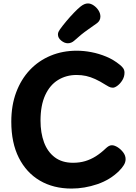

<svg xmlns="http://www.w3.org/2000/svg" viewBox="-20 -1075 792 1117"><path d="M677.1 -698.1Q683.1 -694.1 693.7 -681.9Q704.3 -669.8 704.3 -652.4Q704.3 -629.3 692.4 -609.4Q680.4 -589.4 664.3 -577.1Q648.2 -564.8 636.7 -564.8Q624.1 -564.8 613 -570.8Q601.9 -576.8 593.9 -581.8Q561.1 -602.6 533.9 -614.9Q506.7 -627.3 480.8 -633.1Q454.9 -638.8 425.1 -638.8Q365.1 -638.8 317.4 -609.4Q269.7 -580 242.7 -520.8Q215.7 -461.6 215.7 -373.1Q215.7 -302.4 236.1 -247Q256.6 -191.6 298.8 -159.8Q341.1 -128 404.7 -128Q443.2 -128 475.7 -137.7Q508.2 -147.4 537.5 -165.9Q566.8 -184.4 595 -211.4Q603.8 -219.7 612.3 -224.8Q620.8 -230 630.8 -230Q645.7 -230 664 -218.7Q682.3 -207.3 696.5 -188.8Q710.7 -170.2 710.7 -148.9Q710.7 -131.2 700.3 -114.5Q690 -97.8 673 -80.8Q621 -28.9 546.2 -3.4Q471.4 22 396.1 22Q291 22 212.3 -24Q133.6 -70 89.6 -157Q45.7 -244 45.7 -367Q45.7 -462 74.2 -538Q102.7 -614 153.7 -668Q204.8 -722 274.5 -751Q344.2 -780 426.7 -780Q467.7 -780 511.6 -771.6Q555.4 -763.2 598.2 -745.5Q640.9 -727.8 677.1 -698.1ZM374.7 -823.3Q355.2 -823.3 336.2 -838.8Q317.1 -854.2 317.1 -874.4Q317.1 -882.9 320.4 -889.9Q323.7 -897 328.3 -903.4Q344 -925.6 366.3 -952.1Q388.6 -978.7 411.1 -1001.9Q433.7 -1025.2 448.4 -1036.8Q459 -1045.3 469.8 -1050.2Q480.7 -1055 491.6 -1055Q508.2 -1055 525.2 -1043.3Q542.2 -1031.7 553.2 -1014.3Q564.1 -996.9 564.1 -978.7Q564.1 -955.7 545.4 -940.9Q530.7 -930 491.2 -902.5Q451.8 -875 412.7 -839Q395.4 -823.3 374.7 -823.3Z"/></svg>

Font: Playpen Sans Thai
Style: Regular
Weight: 400
Designer: Sirin Gunkloy, Laura Meseguer, Veronika Burian, José Scaglione
Foundry: TypeTogether
Version: Version 2.000